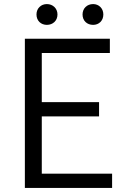

<svg xmlns="http://www.w3.org/2000/svg" viewBox="-20 -922 624 942"><path d="M102 0H530V-70H185V-351H466V-421H185V-662H519V-732H102ZM210 -800C239 -800 262 -820 262 -851C262 -881 239 -902 210 -902C181 -902 159 -881 159 -851C159 -820 181 -800 210 -800ZM437 -800C465 -800 487 -820 487 -851C487 -881 465 -902 437 -902C407 -902 385 -881 385 -851C385 -820 407 -800 437 -800Z"/></svg>

Font: ChiuKong Gothic MN Normal
Style: Regular
Weight: 350
Designer: Ryoko NISHIZUKA 西塚涼子 (kana, bopomofo & ideographs); Paul D. Hunt (Latin, Greek & Cyrillic); Sandoll Communications 산돌커뮤니
Foundry: Adobe
Version: Version 1.300